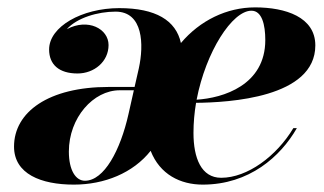

<svg xmlns="http://www.w3.org/2000/svg" viewBox="-20 -490 878 520"><path d="M274 -254.5C112 -254.5 18 -187 18 -93C18 -19 91 10 180 10C263 10 340.5 -21.5 388 -81.5C413 -17.5 468.5 10 529 10C655 10 740 -66 784 -143H774.5C729 -67 650 -8.5 579 -8.5C525 -8.5 504 -62 504 -130C504 -157.5 506.5 -185 511 -211.5C599.5 -212.5 834 -225 834 -367C834 -444 753 -470 671 -470C594 -470 521.5 -434.5 470 -373.5C456.5 -435 401.5 -468 303 -468C202 -468 113 -418 113 -356C113 -315 140 -291 190 -291C235 -291 274 -323 274 -368C274 -412 218.5 -441.5 161 -411C188 -441.5 244.5 -458.5 293 -458.5C368 -458.5 370 -369 356 -305L344.5 -254.5ZM698.5 -381.5C698.5 -259.5 584.5 -224.5 512.5 -220C537.5 -350 609 -461 661 -461C689.5 -461 698.5 -423 698.5 -381.5ZM210 -0.5C185 -0.5 166.5 -29 166.5 -79.5C166.5 -171.5 233 -245.5 304 -245.5H342.5L328 -181C306 -83 262 -0.5 210 -0.5Z"/></svg>

Font: Bodoni* 24pt
Style: Bold Italic
Weight: 700
Italic angle: -13°
Version: Version 2.3